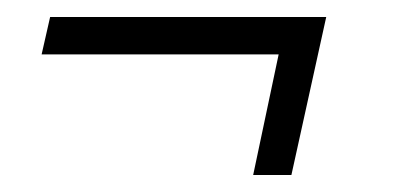

<svg xmlns="http://www.w3.org/2000/svg" viewBox="-20 -295 477 226"><path d="M278 -89 308 -231H29L39 -275H364L323 -89Z"/></svg>

Font: Saira UltraCondensed Light
Style: Italic
Weight: 300
Width: 1
Italic angle: -12°
Designer: Hector Gatti with collaboration of the Omnibus-Type team
Foundry: Omnibus-Type
Version: Version 1.101